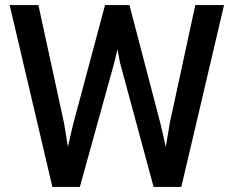

<svg xmlns="http://www.w3.org/2000/svg" viewBox="-20 -735 912 755"><path d="M267 -244 393 -715H489L612 -245L632 -157L648 -253L748 -715H861L693 0H584L452 -488L442 -541L429 -487L294 0H186L18 -715H131L232 -250L247 -158Z"/></svg>

Font: Freesentation 6 SemiBold
Style: Regular
Weight: 600
Designer: glyphs from Roboto by Christian Robertson / Hangul glyphs from Noto Sans CJK(Source Han Sans) by Jang Soo-young and Kang
Foundry: PT&
Version: Version 2.001